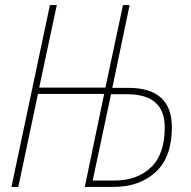

<svg xmlns="http://www.w3.org/2000/svg" viewBox="-20 -734 750 754"><path d="M52 0 129 -365H389L313 0H426Q528 0 591.5 -58.5Q655 -117 655 -234Q655 -389 484 -389H421L489 -714H463L394 -390H134L203 -714H176L25 0ZM416 -364H479Q627 -364 627 -234Q627 -128 572.5 -76.5Q518 -25 430 -25H344Z"/></svg>

Font: Noto Sans Display SemiCondensed Thin
Style: Italic
Weight: 250
Width: 4
Designer: Monotype Design team
Foundry: Monotype Imaging Inc.
Version: 1.000